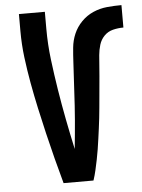

<svg xmlns="http://www.w3.org/2000/svg" viewBox="-53 -777 605 819"><g transform="rotate(-5 250.0 -367.5)"><path d="M186 0Q171 -54 157 -108.5Q143 -163 130 -218Q117 -273 105 -328Q93 -383 83 -438Q73 -493 66 -549Q59 -605 59 -662V-735H170V-662Q170 -596 178 -530.5Q186 -465 196.5 -399.5Q207 -334 219.5 -269.5Q232 -205 246 -141Q249 -171 252 -202Q255 -233 257.5 -263.5Q260 -294 262 -325Q264 -356 265.5 -386.5Q267 -417 269 -448Q271 -479 272.5 -510Q274 -541 277 -572Q280 -603 292 -631Q304 -659 326 -681.5Q348 -704 376.5 -716.5Q405 -729 436 -732Q467 -735 498 -735V-639Q475 -639 453 -633.5Q431 -628 415.5 -612Q400 -596 393.5 -574.5Q387 -553 385 -530.5Q383 -508 381.5 -485.5Q380 -463 378 -441Q376 -419 374 -396.5Q372 -374 370 -352Q368 -330 366 -308Q364 -286 361.5 -263.5Q359 -241 356 -219Q353 -197 350 -175Q347 -153 343.5 -131Q340 -109 335.5 -87Q331 -65 326 -43Q321 -21 314 0Z"/></g></svg>

Font: Iosevka Curly
Style: Bold
Weight: 700
Monospace: yes
Designer: Belleve Invis
Foundry: Belleve Invis
Version: Version 22.1.2; ttfautohint (v1.8.4)